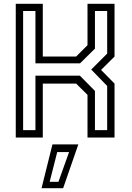

<svg xmlns="http://www.w3.org/2000/svg" viewBox="-20 -720 689 1005"><path d="M62.5 0V-700H204V-424H378.5L438 -483.5V-700H579.5V-424L509 -354L579.5 -282.5V0H438V-223.5L378.5 -282.5H204V0ZM101 -39H165.5V-324H398L477 -244V-39H541V-270L457.5 -356L541 -439.5V-662.5H477V-465.5L399 -388.5H165.5V-662.5H101ZM197.5 265 254.5 36H390L310.5 265ZM240 231.5H286L341.5 76H279.5Z"/></svg>

Font: Tourney Thin
Style: Regular
Weight: 400
Version: Version 1.015